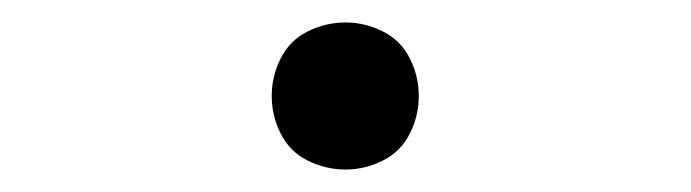

<svg xmlns="http://www.w3.org/2000/svg" viewBox="-20 -143 615 171"><path d="M288 8Q270 8 254 0Q238 -8 230 -24Q222 -40 222 -57.5Q222 -75 230 -91Q238 -107 254 -115Q270 -123 288 -123Q305 -123 321 -115Q337 -107 345 -91Q353 -75 353 -57.5Q353 -40 345 -24Q337 -8 321 0Q305 8 288 8Z"/></svg>

Font: Jozsika Light
Style: Regular
Weight: 300
Monospace: yes
Designer: Belleve Invis
Foundry: Belleve Invis
Version: 2.1.0